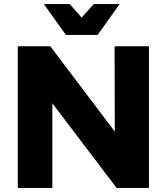

<svg xmlns="http://www.w3.org/2000/svg" viewBox="-20 -930 826 950"><path d="M547 -701H717V0H557L239 -419V0H68V-701H229L548 -279ZM444 -910H572L463 -757H306L197 -910H325L384 -843Z"/></svg>

Font: Montserrat V1
Style: Bold
Weight: 700
Designer: Julieta Ulanovsky
Foundry: Julieta Ulanovsky
Version: Version 6.001